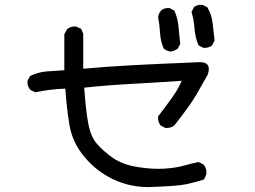

<svg xmlns="http://www.w3.org/2000/svg" viewBox="-20 -758 1040 782"><path d="M585 4Q507 4 439.5 -28.5Q372 -61 323 -120Q274 -179 262.5 -251Q251 -323 246 -397Q213 -396 182.5 -392Q152 -388 123 -382L104 -392Q90 -407 92 -429L102 -448Q133 -464 169 -467Q205 -470 242 -472V-619L253 -639Q269 -652 290 -650L310 -641L319 -621V-478Q419 -487 511.5 -492Q604 -497 797 -505Q843 -503 826 -454Q803 -413 779.5 -372Q756 -331 690 -247Q675 -235 653 -237L634 -247Q622 -263 624 -284Q663 -335 684.5 -365.5Q706 -396 720 -429Q604 -421 510.5 -416Q417 -411 323 -401Q329 -313 339 -257.5Q349 -202 374.5 -172.5Q400 -143 439 -115.5Q478 -88 538.5 -78Q599 -68 647.5 -71Q696 -74 727 -83Q758 -92 789 -98L809 -88Q824 -70 820 -47L811 -27Q777 -16 740.5 -8Q704 0 585 4ZM675 -548Q659 -550 647 -560Q634 -589 632 -622.5Q630 -656 624 -688Q626 -703 636 -715Q649 -727 671 -725L690 -715Q704 -684 707 -649.5Q710 -615 714 -579L704 -560Q690 -550 675 -548ZM809 -563 789 -573Q775 -604 772.5 -640Q770 -676 760 -709L770 -729Q783 -740 805 -738L824 -729Q842 -699 846 -664Q850 -629 854 -593L844 -573Q830 -562 809 -563Z"/></svg>

Font: Kosefont JP
Style: Regular
Weight: 400
Designer: Nozomi Seto 瀬戸のぞみ
Version: Version 3.00;June 19, 2020